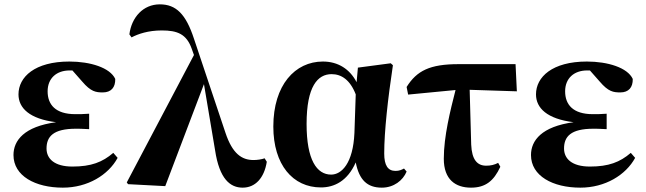

<svg xmlns="http://www.w3.org/2000/svg" viewBox="-20 -846 2973 883"><path d="M269 17C383 17 478 -41 521 -120L501 -143C451 -100 399 -80 313 -80C229 -80 194 -117 194 -163C194 -218 225 -254 329 -254C342 -254 356 -254 390 -252V-323C364 -321 347 -321 326 -321C235 -321 199 -365 199 -426C199 -486 240 -522 300 -522H313L358 -471C398 -424 421 -421 453 -421C491 -421 511 -444 510 -483C486 -535 395 -563 299 -563C140 -563 65 -492 65 -412C65 -349 116 -299 238 -284C91 -264 42 -200 42 -133C42 -37 142 17 269 17Z M1096 17C1154 17 1195 -27 1207 -102L1197 -118C1184 -113 1162 -110 1146 -110C1092 -110 1049 -139 1017 -235L872 -668C835 -781 790 -826 715 -826C638 -826 585 -766 575 -688L585 -674C615 -690 662 -706 724 -706C795 -706 838 -690 862 -621L872 -593L563 -7L569 1L740 10L918 -459L969 -156C989 -22 1039 17 1096 17Z M1456 16C1517 16 1578 -13 1616 -99C1632 -18 1669 17 1736 17C1791 17 1833 -16 1850 -57L1838 -71C1827 -65 1816 -60 1799 -60C1764 -60 1747 -85 1747 -140C1747 -242 1764 -393 1787 -546L1777 -555L1626 -535L1620 -468C1589 -528 1535 -563 1465 -563C1337 -563 1237 -455 1237 -264C1237 -88 1327 16 1456 16ZM1616 -412 1610 -235C1604 -95 1551 -43 1503 -43C1437 -43 1390 -110 1390 -276C1390 -449 1441 -505 1505 -505C1550 -505 1590 -479 1616 -412Z M2146 17C2213 17 2251 -14 2281 -79L2271 -97C2254 -88 2237 -84 2216 -84C2175 -84 2150 -111 2147 -181L2140 -433L2357 -426L2351 -551H2089C1957 -551 1897 -521 1850 -446L1857 -411L2075 -432C2051 -338 2021 -219 2021 -116C2021 -20 2075 17 2146 17Z M2649 17C2763 17 2858 -41 2901 -120L2881 -143C2831 -100 2779 -80 2693 -80C2609 -80 2574 -117 2574 -163C2574 -218 2605 -254 2709 -254C2722 -254 2736 -254 2770 -252V-323C2744 -321 2727 -321 2706 -321C2615 -321 2579 -365 2579 -426C2579 -486 2620 -522 2680 -522H2693L2738 -471C2778 -424 2801 -421 2833 -421C2871 -421 2891 -444 2890 -483C2866 -535 2775 -563 2679 -563C2520 -563 2445 -492 2445 -412C2445 -349 2496 -299 2618 -284C2471 -264 2422 -200 2422 -133C2422 -37 2522 17 2649 17Z"/></svg>

Font: Noto Serif SC Black
Style: Regular
Weight: 900
Designer: Ryoko NISHIZUKA 西塚涼子 (kana & ideographs); Frank Grießhammer (Latin, Greek & Cyrillic); Wenlong ZHANG 张文龙 (bopomofo); San
Foundry: Adobe
Version: Version 2.001;hotconv 1.1.0;makeotfexe 2.6.0